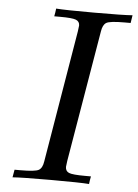

<svg xmlns="http://www.w3.org/2000/svg" viewBox="-51 -723 548 763"><g transform="rotate(5 223.5 -341.5)"><path d="M27.8 0 33.2 -30.8H57.1Q114.3 -30.8 129.2 -38.8Q144 -46.9 147.9 -74.2L235.8 -600.1L238.8 -624Q238.8 -640.1 223.9 -646Q209 -651.9 160.2 -651.9H137.2Q138.2 -656.7 140.1 -668Q142.1 -679.2 142.1 -683.1Q177.2 -680.2 294.2 -680.2Q411.1 -680.2 446.8 -683.1L441.9 -651.9H418Q358.9 -651.9 345 -643.3Q331.1 -634.8 327.1 -607.9L238.8 -84L235.8 -60.1Q235.8 -43 250 -36.9Q264.2 -30.8 314.9 -30.8H337.9Q336.9 -25.9 335 -14.9Q333 -3.9 333 0Q297.9 -2.9 180.9 -2.9Q64 -2.9 27.8 0Z"/></g></svg>

Font: CMU Serif Extra
Style: RomanSlanted
Weight: 500
Italic angle: -9.46001°
Version: Version 0.7.0